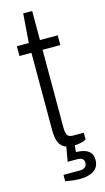

<svg xmlns="http://www.w3.org/2000/svg" viewBox="-130 -714 507 931"><g transform="rotate(-15 123.5 -248.5)"><path d="M161 11Q128 11 110.5 -1.5Q93 -14 86.5 -36.5Q80 -59 80 -88V-477H20V-526H80L91 -672H136V-526H225V-477H136V-89Q136 -62 142.5 -49.5Q149 -37 172 -37H225V-3Q217 2 205.5 5Q194 8 182.5 9.5Q171 11 161 11ZM150 175Q131 175 112.5 172.5Q94 170 77 167V135H159Q177 135 186 127Q195 119 195 105Q195 92 186.5 85.5Q178 79 158 79H113L129 -12H169L164 44Q186 44 204.5 49.5Q223 55 234.5 68Q246 81 246 104Q246 125 237.5 139Q229 153 215.5 160.5Q202 168 185 171.5Q168 175 150 175Z"/></g></svg>

Font: Archivo SemiCondensed ExtraLight
Style: Regular
Weight: 250
Width: 4
Designer: Hector Gatti
Foundry: Omnibus-Type
Version: Version 2.001